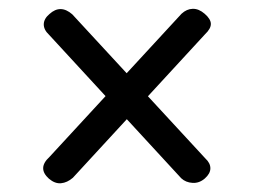

<svg xmlns="http://www.w3.org/2000/svg" viewBox="-20 -561 580 440"><path d="M92.1 -151.5Q65.2 -175.6 93.3 -201.3L396 -529.5Q407.9 -540.5 421.7 -540.8Q435.5 -541.2 449.1 -529.4Q463 -517.4 463.2 -506.4Q463.5 -495.3 449.6 -482.2L147 -153.6Q134 -142.4 120 -141.1Q106 -139.7 92.1 -151.5ZM449.4 -152Q436.6 -140.9 421.2 -141.9Q405.8 -142.8 395.4 -152.4L92.4 -481.3Q80.1 -492.8 80.3 -505.5Q80.6 -518.2 93.4 -528.9Q118.5 -551.8 145.6 -528.2L450.7 -197.8Q462.2 -187.2 462.1 -175.2Q462.1 -163.2 449.4 -152Z"/></svg>

Font: Fraunces
Style: Regular
Weight: 900
Version: Version 1.000;[b76b70a41]